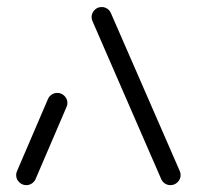

<svg xmlns="http://www.w3.org/2000/svg" viewBox="-20 -539 573 559"><path d="M56.7 0Q44.4 0 35.7 -8.7Q27 -17.4 27 -29.6Q27 -35.9 30 -41.9L120 -251.5Q123.7 -259.3 130.9 -263.9Q138.1 -268.5 146.7 -268.5Q158.9 -268.5 167.6 -259.8Q176.3 -251.1 176.3 -238.9Q176.3 -232.6 173.3 -226.7L83.3 -17Q79.6 -9.3 72.4 -4.6Q65.2 0 56.7 0ZM505.9 -29.6Q505.9 -17.4 497.2 -8.7Q488.5 0 476.3 0Q467.4 0 460.4 -4.6Q453.3 -9.3 449.6 -17L249.6 -476.7Q246.7 -482.6 246.7 -489.3Q246.7 -501.1 255.2 -509.8Q263.7 -518.5 275.9 -518.5Q284.8 -518.5 291.9 -513.9Q298.9 -509.3 302.6 -501.5L503 -41.9Q505.9 -35.9 505.9 -29.6Z"/></svg>

Font: 26F Galaxy Hebrew Medium
Style: Regular
Weight: 500
Designer: C₂₉H₂₅N₃O₅
Version: Version 1.000